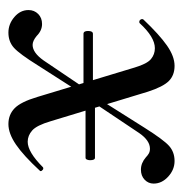

<svg xmlns="http://www.w3.org/2000/svg" viewBox="-13 -426 445 468"><g transform="rotate(-90 210.0 -192.5)"><path d="M368 -201Q368 -189 361 -189H214V-212H361Q368 -212 368 -201ZM53 -196Q53 -200 54.5 -203.5Q56 -207 59 -207H214V-184H59Q53 -184 53 -196ZM220 -55 148 -292Q138 -326 125.5 -337Q113 -348 98 -348Q73 -348 36 -311Q35 -310 33 -310Q30 -310 27.5 -313.5Q25 -317 28 -319Q64 -358 91 -376.5Q118 -395 141 -395Q164 -395 179.5 -380Q195 -365 207 -325L279 -87Q288 -57 299.5 -47.5Q311 -38 326 -38Q353 -38 387 -75Q388 -76 390 -76Q394 -76 396 -72.5Q398 -69 396 -66Q359 -27 332.5 -8.5Q306 10 283 10Q260 10 246 -4Q232 -18 220 -55ZM-4 -41Q-4 -54 5.5 -63Q15 -72 30 -72Q46 -72 60 -60Q64 -56 69 -53Q74 -50 81 -50Q101 -50 119 -76L200 -197L209 -185L132 -63Q103 -17 88 -3.5Q73 10 51 10Q30 10 13 -5.5Q-4 -21 -4 -41ZM204 -198 284 -323Q312 -368 327 -381.5Q342 -395 364 -395Q385 -395 402 -380.5Q419 -366 419 -346Q419 -332 409.5 -322.5Q400 -313 385 -313Q369 -313 356 -326Q344 -336 334 -336Q315 -336 296 -309L213 -186Z"/></g></svg>

Font: Cormorant Garamond Medium
Style: Italic
Weight: 500
Italic angle: -10°
Designer: Christian Thalmann (Catharsis Fonts)
Foundry: Catharsis Fonts
Version: Version 4.000